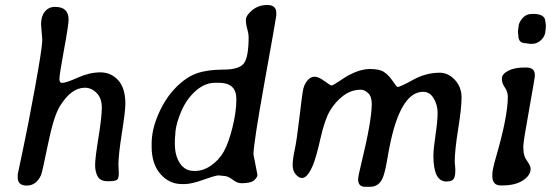

<svg xmlns="http://www.w3.org/2000/svg" viewBox="-20 -738 2180 756"><path d="M196.8 -710.9Q250 -710.9 250 -661.1Q250 -639.2 231.9 -541.3Q213.9 -443.4 213.9 -427.5Q213.9 -411.6 224.1 -411.6Q240.2 -411.6 286.4 -432.4Q332.5 -453.1 375 -453.1Q417.5 -453.1 445.6 -421.9Q473.6 -390.6 473.6 -329.1Q473.6 -300.8 460 -214.6Q446.3 -128.4 446.3 -89.8L447.8 -56.2Q447.8 -37.1 441.7 -30.8Q435.5 -24.4 405.3 -24.4Q375 -24.4 364.7 -43Q354.5 -61.5 354.5 -88.1Q354.5 -114.7 367.7 -196.5Q380.9 -278.3 380.9 -314.7Q380.9 -351.1 360.6 -371.8Q340.3 -392.6 314.2 -392.6Q288.1 -392.6 263.7 -375.2Q239.3 -357.9 215.3 -319.1Q191.4 -280.3 168.5 -168.2Q145.5 -56.2 141.6 -48.3Q122.1 -7.3 85.9 -7.3Q49.8 -7.3 49.8 -38.6V-51.3Q49.8 -53.2 69.8 -146.2Q89.8 -239.3 118.2 -395Q146.5 -550.8 146.5 -581.1L141.6 -642.6Q141.6 -673.8 156.7 -692.4Q171.9 -710.9 196.8 -710.9Z M668.5 -171.4Q668.5 -125 688.5 -95Q708.5 -64.9 744.1 -64.9H748.5Q780.3 -64.9 811.3 -86.4Q842.3 -107.9 861.1 -141.1Q879.9 -174.3 895.3 -236.1Q910.6 -297.9 910.6 -344.7V-349.1Q910.6 -412.1 841.3 -412.1H826.7Q772.9 -412.1 726.1 -354.5Q702.6 -325.7 686.3 -281.2Q669.9 -236.8 669.9 -204.6L668.9 -195.3L668.5 -181.2ZM978 -129.9 993.7 -49.3Q993.7 -40.5 981.2 -28.6Q968.8 -16.6 930.7 -16.6Q913.6 -16.6 895.3 -31Q877 -45.4 859.9 -45.4L840.8 -47.4Q829.1 -47.4 781.2 -30.3Q733.4 -13.2 707 -13.2H696.3Q646.5 -13.2 611.8 -52.7Q577.1 -92.3 577.1 -160.2V-172.9Q577.1 -227.5 603.8 -288.8Q630.4 -350.1 670.9 -391.8Q711.4 -433.6 753.4 -448.7Q795.4 -463.9 858.6 -463.9Q921.9 -463.9 940.4 -488.5Q959 -513.2 959 -593.8Q959 -605 953.6 -623.8Q948.2 -642.6 948.2 -659.9Q948.2 -677.2 972.9 -697.8Q997.6 -718.3 1032.7 -718.3Q1067.9 -718.3 1067.9 -687V-676.8Q1067.9 -671.4 1022.9 -421.6Q978 -171.9 978 -129.9Z M1737.3 -23.4Q1686.5 -23.4 1686.5 -125Q1686.5 -150.4 1694.8 -206.3Q1703.1 -262.2 1703.1 -293.5Q1703.1 -324.7 1687.7 -350.6Q1672.4 -376.5 1646 -376.5Q1562.5 -376.5 1519.5 -187Q1512.7 -157.2 1504.4 -108.6Q1496.1 -60.1 1487.8 -39.6Q1473.1 -2.4 1436.5 -2.4H1418Q1390.1 -2.4 1390.1 -31.7Q1390.1 -43.5 1401.9 -91.3Q1443.8 -262.7 1443.8 -328.6Q1443.8 -357.9 1429.7 -371.3Q1415.5 -384.8 1400.4 -384.8Q1363.8 -384.8 1332.5 -361.6Q1301.3 -338.4 1280 -303.2Q1258.8 -268.1 1242.2 -194.3Q1225.6 -120.6 1212.9 -89.4Q1191.4 -37.1 1168.9 -37.1Q1157.2 -37.1 1144.8 -51Q1132.3 -64.9 1132.3 -87.9Q1132.3 -110.8 1140.4 -147.7Q1148.4 -184.6 1159.2 -277.1Q1169.9 -369.6 1174.3 -388.4Q1178.7 -407.2 1190.9 -421.6Q1203.1 -436 1218.8 -436Q1234.4 -436 1257.6 -418.7Q1280.8 -401.4 1285.6 -401.4Q1290.5 -401.4 1317.9 -419.7Q1345.2 -438 1351.1 -440.9Q1398.9 -466.3 1436.5 -466.3Q1474.1 -466.3 1491.9 -454.6Q1509.8 -442.9 1526.1 -419.2Q1542.5 -395.5 1544.9 -395.5Q1555.7 -395.5 1606.4 -423.6Q1657.2 -451.7 1711.4 -451.7Q1744.6 -451.7 1771 -423.6Q1797.4 -395.5 1797.4 -354Q1797.4 -312.5 1783.9 -229Q1770.5 -145.5 1770.5 -100.1L1772 -84.5L1772.9 -69.3Q1772.9 -41.5 1765.6 -32.5Q1758.3 -23.4 1737.3 -23.4Z M2075.2 -683.1H2080.6Q2127.4 -683.1 2127.4 -651.9Q2128.4 -648.9 2128.4 -646.5L2129.4 -637.2V-633.3L2128.9 -631.3Q2128.9 -629.4 2128.9 -627.4L2127.9 -619.6Q2127.9 -597.7 2111.8 -581.5Q2095.7 -565.4 2075.7 -565.4H2066.4L2049.8 -567.9Q2021 -567.9 2021 -598.1L2019.5 -609.4V-616.7L2022 -634.3Q2022 -647.9 2036.6 -665.5Q2051.3 -683.1 2075.2 -683.1ZM2069.3 -73.7Q2069.3 -47.4 2039.1 -27.6Q2008.8 -7.8 1957.5 -7.8H1951.7Q1918.5 -7.8 1918.5 -45.4V-51.3Q1918.5 -69.3 1932.6 -118.2Q1979.5 -278.8 1979.5 -356.9Q1979.5 -377 1967.8 -393.6Q1956.1 -410.2 1956.1 -428.2Q1956.1 -446.3 1980.7 -459.2Q2005.4 -472.2 2045.9 -472.2H2051.8Q2085.9 -472.2 2085.9 -442.9V-437Q2085.9 -432.1 2063.7 -307.9Q2041.5 -183.6 2041.5 -171.9L2040.5 -160.6L2041 -149.9Q2041 -124 2055.2 -104.7Q2069.3 -85.4 2069.3 -73.7Z"/></svg>

Font: Averia Libre
Style: Italic
Weight: 400
Italic angle: -7.90001°
Version: Version 1.002